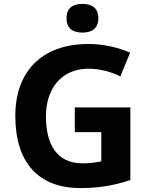

<svg xmlns="http://www.w3.org/2000/svg" viewBox="-20 -948 764 978"><path d="M400 -928C355 -928 319 -911 319 -855C319 -800 355 -782 400 -782C444 -782 481 -800 481 -855C481 -911 444 -928 400 -928ZM361 -401V-275H496V-126C470 -121 443 -116 400 -116C268 -116 214 -215 214 -355C214 -502 298 -598 430 -598C491 -598 549 -581 593 -559L643 -680C583 -706 507 -724 431 -724C191 -724 58 -582 58 -358C58 -118 177 10 390 10C492 10 569 -6 644 -31V-401Z"/></svg>

Font: Noto Sans Bassa Vah
Style: Bold
Weight: 700
Designer: Monotype Design Team
Foundry: Monotype Imaging Inc.
Version: Version 2.002